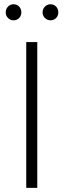

<svg xmlns="http://www.w3.org/2000/svg" viewBox="-20 -902 305 922"><path d="M106 0V-700H159V0ZM222.5 -804.5Q207 -804.5 195.8 -815.5Q184.5 -826.5 184.5 -842.5Q184.5 -859 195.8 -870.2Q207 -881.5 222.5 -881.5Q239 -881.5 249.5 -870.2Q260 -859 260 -842.5Q260 -826.5 249.5 -815.5Q239 -804.5 222.5 -804.5ZM45 -804.5Q29.5 -804.5 18.5 -815.5Q7.5 -826.5 7.5 -842.5Q7.5 -859 18.5 -870.2Q29.5 -881.5 45 -881.5Q61.5 -881.5 72 -870.2Q82.5 -859 82.5 -842.5Q82.5 -826.5 72 -815.5Q61.5 -804.5 45 -804.5Z"/></svg>

Font: Overpass ExtraLight
Style: Regular
Weight: 250
Designer: Delve Withrington, Dave Bailey, Thomas Jockin
Foundry: Delve Fonts LLC
Version: Version 4.000